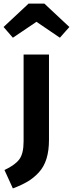

<svg xmlns="http://www.w3.org/2000/svg" viewBox="-63 -835 408 1074"><path d="M9 -624 -43 -684 97 -815H185L325 -684L272 -624L141 -713ZM211 -530V-53Q211 8 197 53Q183 98 154.5 129Q126 160 92.5 180Q59 200 9 219L-38 116Q20 89 44.5 57Q69 25 69 -44V-530Z"/></svg>

Font: FiraGO SemiBold
Style: Regular
Weight: 600
Designer: bBox Type
Foundry: bBox Type GmbH
Version: Version 1.001;PS 001.001;hotconv 1.0.88;makeotf.lib2.5.64775